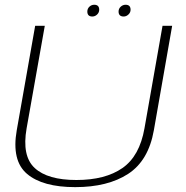

<svg xmlns="http://www.w3.org/2000/svg" viewBox="-20 -783 782 808"><path d="M296.5 4.5Q159.5 4.5 93.8 -51.2Q28 -107 50.5 -235L128 -674.5H168.5L92 -243Q71.5 -126.5 126 -76Q180.5 -25.5 301.5 -25.5Q423 -25.5 495.2 -75.8Q567.5 -126 588 -243L664 -674.5H704.5L627.5 -235Q605 -107 519.2 -51.2Q433.5 4.5 296.5 4.5ZM368.5 -713.5Q347.5 -713.5 347.5 -734.5Q347.5 -746.5 356.2 -754.8Q365 -763 376.5 -763Q397.5 -763 397.5 -742Q397.5 -730.5 388.8 -722Q380 -713.5 368.5 -713.5ZM500.5 -713.5Q479 -713.5 479 -734.5Q479 -746.5 488 -754.8Q497 -763 508.5 -763Q529.5 -763 529.5 -742Q529.5 -730.5 520.5 -722Q511.5 -713.5 500.5 -713.5Z"/></svg>

Font: Anybody ExtraExpanded ExtraLight
Style: Italic
Weight: 200
Width: 8
Italic angle: -10°
Designer: Tyler Finck
Foundry: Etcetera Type Company
Version: Version 1.010; ttfautohint (v1.8.3) -l 8 -r 50 -G 200 -x 14 